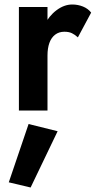

<svg xmlns="http://www.w3.org/2000/svg" viewBox="-20 -491 430 853"><path d="M191 -460H64V0H191ZM326 -325 385 -435Q371 -453 348.5 -462Q326 -471 301 -471Q265 -471 231 -445.5Q197 -420 176 -377.5Q155 -335 155 -280L191 -244Q191 -277 199.5 -300.5Q208 -324 225 -337Q242 -350 266 -350Q286 -350 299.5 -343.5Q313 -337 326 -325ZM107 60 19 319 116 342 236 92Z"/></svg>

Font: Jost SemiBold
Style: Regular
Weight: 600
Version: Version 3.710